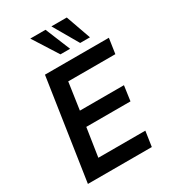

<svg xmlns="http://www.w3.org/2000/svg" viewBox="-226 -1073 1061 1189"><g transform="rotate(-30 304.5 -479.0)"><path d="M44 0 152 -719H609L593 -611H256L228 -418H543L528 -311H212L181 -108H517L501 0ZM439 -780 336 -958H446L509 -780ZM298 -780 185 -958H294L367 -780Z"/></g></svg>

Font: Nunitoga
Style: Bold Italic
Weight: 700
Italic angle: -9°
Designer: Vernon Adams
Foundry: Vernon Adams
Version: Version 1.0